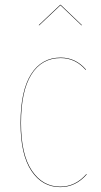

<svg xmlns="http://www.w3.org/2000/svg" viewBox="-20 -765 419 794"><path d="M142.1 -660.2 140.1 -661.1 229 -745.1H231L318.8 -661.1L316.9 -660.2L230 -743.2ZM231 -526.9Q293 -526.9 335.9 -477.1L334 -476.1Q291.5 -524.9 231 -524.9Q152.3 -524.9 109.6 -456.5Q66.9 -388.2 66.9 -255.9Q66.9 -126.5 111.6 -59.8Q156.2 6.8 229 6.8Q291.5 6.8 336.9 -44.9L338.9 -43.9Q293 8.8 229 8.8Q154.8 8.8 109.9 -58.3Q64.9 -125.5 64.9 -255.9Q64.9 -389.2 108.4 -458Q151.9 -526.9 231 -526.9Z"/></svg>

Font: Fira Sans Compressed Two
Style: Regular
Weight: 100
Width: 1
Designer: Carrois Corporate & Edenspiekermann AG
Foundry: Carrois Corporate GbR & Edenspiekermann AG
Version: Version 4.203;PS 004.203;hotconv 1.0.88;makeotf.lib2.5.64775